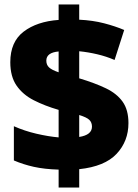

<svg xmlns="http://www.w3.org/2000/svg" viewBox="-20 -780 617 858"><path d="M242 -22Q178 -24 131 -34.5Q84 -45 42 -63V-216Q89 -195 142.5 -182.5Q196 -170 242 -166V-289Q180 -307 131 -332Q82 -357 54 -397.5Q26 -438 26 -502Q26 -593 85.5 -638.5Q145 -684 242 -691V-760H334V-692Q395 -689 445 -676Q495 -663 535 -646L492 -512Q455 -528 414.5 -537.5Q374 -547 334 -551V-430Q404 -409 453 -385.5Q502 -362 528 -325.5Q554 -289 554 -230Q554 -149 501 -92.5Q448 -36 334 -24V58H242ZM242 -550Q187 -545 187 -509Q187 -490 199.5 -478.5Q212 -467 242 -457ZM334 -168Q391 -177 391 -214Q391 -233 379 -244.5Q367 -256 334 -266Z"/></svg>

Font: Noto Sans Lao Black
Style: Regular
Weight: 900
Designer: Monotype Design Team
Foundry: Monotype Imaging Inc.
Version: Version 2.003; ttfautohint (v1.8.4.7-5d5b)